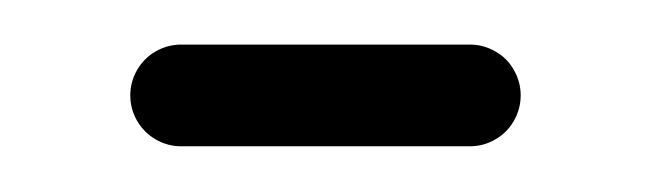

<svg xmlns="http://www.w3.org/2000/svg" viewBox="-20 -301 285 84"><path d="M207.8 -259.3Q207.8 -253.3 204.8 -248.1Q201.9 -243 196.7 -240Q191.5 -237 185.6 -237H59.3Q53.3 -237 48.1 -240Q43 -243 40 -248.1Q37 -253.3 37 -259.3Q37 -265.2 40 -270.4Q43 -275.6 48.1 -278.5Q53.3 -281.5 59.3 -281.5H185.6Q191.5 -281.5 196.7 -278.5Q201.9 -275.6 204.8 -270.4Q207.8 -265.2 207.8 -259.3Z"/></svg>

Font: 26F Galaxy Sans
Style: Regular
Weight: 400
Designer: C₂₉H₂₅N₃O₅
Version: Version 1.100;FEAKit 1.0